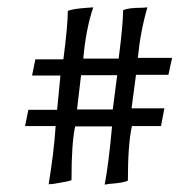

<svg xmlns="http://www.w3.org/2000/svg" viewBox="-20 -505 527 521"><path d="M314 -477Q326 -484 366 -484L380 -485Q361 -420 354 -348H447L437 -302H349L337 -211H426L417 -163H338Q327 -114 327 -15Q317 -9 277 -6L264 -4Q275 -61 284 -162H184Q174 -118 174 -16Q168 -13 125 -6L112 -5Q126 -89 131 -163H48L57 -207H135L144 -300H67L76 -344H152Q164 -437 164 -475Q174 -481 218 -484L233 -485Q213 -426 206 -346H302Q314 -439 314 -477ZM189 -208H286L298 -301H200Z"/></svg>

Font: Prociono
Style: Regular
Weight: 400
Designer: Barry Schwartz
Foundry: The Crud Factory
Version: Version 2.301